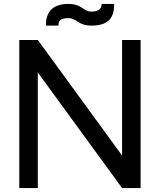

<svg xmlns="http://www.w3.org/2000/svg" viewBox="-20 -955 812 975"><path d="M78 0H172V-587L600 0H694V-752H600V-165L172 -752H78ZM213 -825H277C277 -847 284 -863 327 -863C371 -863 374 -825 445 -825C535 -825 560 -869 560 -935H496C496 -918 488 -896 445 -896C401 -896 399 -935 327 -935C237 -935 213 -884 213 -825Z"/></svg>

Font: Hibana 45 SubMedium
Style: Regular
Weight: 500
Width: 6
Designer: pygmalion
Foundry: ybstudio
Version: Version 2021.007;FEAKit 1.0